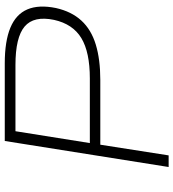

<svg xmlns="http://www.w3.org/2000/svg" viewBox="20 -766 745 826"><g transform="rotate(-90 393.0 -352.5)"><path d="M88 0 200 -705H534Q629 -705 687 -681Q745 -657 766 -608Q787 -559 772 -485Q757 -418 718 -375.5Q679 -333 615 -313.5Q551 -294 463 -294H184L138 0ZM191 -339H469Q582 -339 642.5 -375.5Q703 -412 721 -493Q739 -580 692.5 -619.5Q646 -659 527 -659H242Z"/></g></svg>

Font: Nunito Sans 10pt Expanded ExtraLight
Style: Italic
Weight: 250
Width: 7
Italic angle: -9°
Designer: Vernon Adams
Foundry: Vernon Adams
Version: Version 3.101;gftools[0.9.27]